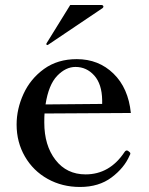

<svg xmlns="http://www.w3.org/2000/svg" viewBox="-20 -729 591 763"><path d="M498 -119Q498 -116 495 -111Q474 -62 423.5 -24Q373 14 298 14Q227 14 169.5 -18Q112 -50 79 -107Q46 -164 46 -234Q46 -296 73.5 -356Q101 -416 155 -455Q209 -494 285 -494Q372 -494 431 -436.5Q490 -379 500 -280L157 -278Q156 -267 156 -242Q156 -151 200.5 -93.5Q245 -36 320 -36Q416 -36 475 -125Q479 -131 484 -131Q488 -131 492 -127Q498 -123 498 -119ZM161 -314 386 -316V-331Q385 -395 354.5 -429Q324 -463 280 -463Q241 -463 207 -427.5Q173 -392 161 -314ZM388 -697Q391 -700 391 -703Q391 -705 389 -707Q387 -709 384 -709H259L165 -557L164 -554Q164 -553 165 -551.5Q166 -550 168 -550L171 -551Z"/></svg>

Font: Shippori Mincho SemiBold
Style: Regular
Weight: 600
Designer: FONTDASU
Foundry: FONTDASU / Google Inc. / but / Adobe
Version: Version 3.110; ttfautohint (v1.8.3)